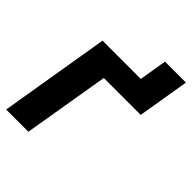

<svg xmlns="http://www.w3.org/2000/svg" viewBox="-198 -790 897 897"><g transform="rotate(45 250.5 -341.5)"><path d="M503.3 -683 460.7 -426.8H322.3L364.8 -683ZM462.5 -545.9 442.8 -426.8H216.8L145.1 0H-1.6L89.3 -545.9Z"/></g></svg>

Font: Inter Tight
Style: Italic
Weight: 400
Italic angle: -9.39999°
Designer: Rasmus Andersson
Foundry: rsms
Version: Version 3.002